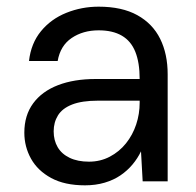

<svg xmlns="http://www.w3.org/2000/svg" viewBox="-20 -544 587 576"><path d="M235 12Q174 12 133.5 -10Q93 -32 73 -68Q53 -104 53 -146Q53 -198 79.5 -234Q106 -270 154 -288.5Q202 -307 267 -307H399Q399 -356 386 -388.5Q373 -421 345.5 -437Q318 -453 276 -453Q229 -453 195 -430Q161 -407 153 -361H67Q73 -414 103 -450.5Q133 -487 179 -505.5Q225 -524 276 -524Q346 -524 392 -498.5Q438 -473 460.5 -427.5Q483 -382 483 -321V0H408L403 -90Q393 -69 377.5 -50.5Q362 -32 341.5 -18Q321 -4 294 4Q267 12 235 12ZM247 -59Q281 -59 309.5 -74Q338 -89 358 -114Q378 -139 388.5 -170.5Q399 -202 399 -236V-242H274Q226 -242 196.5 -230.5Q167 -219 154 -198Q141 -177 141 -150Q141 -123 153 -102.5Q165 -82 189 -70.5Q213 -59 247 -59Z"/></svg>

Font: DM Sans 12pt
Style: Regular
Weight: 400
Version: Version 4.004;gftools[0.9.30]